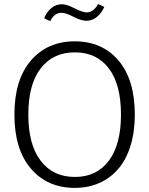

<svg xmlns="http://www.w3.org/2000/svg" viewBox="-20 -913 732 943"><path d="M119.1 -350.1Q119.1 -203.1 179.7 -123.5Q240.2 -43.9 348.1 -43.9Q454.6 -43.9 514.4 -123.5Q574.2 -203.1 574.2 -350.1Q574.2 -498.5 514.4 -577.1Q454.6 -655.8 348.1 -655.8Q240.2 -655.8 179.7 -577.1Q119.1 -498.5 119.1 -350.1ZM50.8 -350.1Q50.8 -521.5 131.8 -615.7Q212.9 -710 347.2 -710Q481.4 -710 561.8 -616Q642.1 -522 642.1 -350.1Q642.1 -264.2 620.6 -195.8Q599.1 -127.4 560.1 -82.5Q521 -37.6 467 -13.9Q413.1 9.8 347.2 9.8Q212.9 9.8 131.8 -84.7Q50.8 -179.2 50.8 -350.1ZM284.2 -892.1Q307.6 -892.1 346.4 -872.1Q385.3 -852.1 405.8 -852.1Q439 -852.1 461.9 -893.1L492.2 -878.9Q478 -847.7 455.3 -829.3Q432.6 -811 403.8 -811Q378.9 -811 340.8 -830.6Q302.7 -850.1 282.2 -850.1Q263.2 -850.1 249 -838.6Q234.9 -827.1 227.1 -809.1L196.8 -823.2Q209.5 -854.5 232.2 -873.3Q254.9 -892.1 284.2 -892.1Z"/></svg>

Font: LT Hoop Light
Style: Regular
Weight: 300
Designer: Daniel Lyons
Foundry: LyonsType
Version: Version 1.000